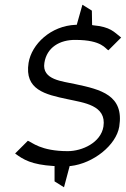

<svg xmlns="http://www.w3.org/2000/svg" viewBox="-20 -694 533 813"><path d="M101 -428C83 -314 171 -294 266 -274C334 -259 432 -249 418 -158C407 -90 328 -54 267 -54C152 -54 115 -92 98 -98L44 -44C79 -18 113 3 207 9H211V74L251 99L275 9H279C375 -2 472 -79 485 -158C506 -291 407 -315 298 -338C246 -350 156 -355 168 -428C178 -493 233 -526 300 -525C413 -525 427 -486 439 -481L493 -535C462 -559 449 -580 374 -587L370 -588L369 -649L329 -674L305 -589H301C195 -585 114 -507 101 -428Z"/></svg>

Font: Charger Sport
Style: LitObl
Weight: 300
Designer: Jasper
Foundry: Cannot Into Space Fonts
Version: Version 1.1